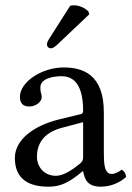

<svg xmlns="http://www.w3.org/2000/svg" viewBox="-20 -693 497 723"><path d="M244 -671 168.4 -552C160.3 -539.2 157 -535.2 157 -524C157 -517 164 -511 171 -511C178 -511 186 -515 201 -530L316 -639L313 -650C290 -672 264.4 -673 258 -673C253 -673 247 -672 244 -671ZM293 -233V-101C293 -88 287 -81 279 -75C253 -54 219 -31 191 -31C141 -31 119 -71 119 -102C119 -147 140 -193 214 -212ZM293 -48C299 -17 309.6 10 360 10C398.3 10 434.3 -7 455 -27C453.3 -39.3 449.3 -47.7 438 -54C430.5 -47.8 413.7 -38 401 -38C372 -38 371 -77 371 -123V-270C371 -412 293 -439 220 -439C138 -439 55 -385 55 -328C55 -304 67 -292 90 -292C119 -292 137 -313 137 -326C137 -333 136 -340 134 -344C133 -347 132 -353 132 -364C132 -395 174 -406 212 -406C246 -406 293 -389 293 -276C293 -269 290 -265 287 -264L201 -243C105 -219 36 -166 36 -98C36 -16 92 10 162 10C196.8 10 227 2 271 -32L291 -48Z"/></svg>

Font: Libertinus Serif
Style: Regular
Weight: 400
Designer: Philipp H. Poll
Foundry: Khaled Hosny
Version: Version 6.2